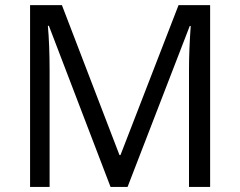

<svg xmlns="http://www.w3.org/2000/svg" viewBox="-20 -734 943 754"><path d="M414.1 0 171.9 -632.8H168Q174.8 -557.6 174.8 -454.1V0H98.1V-713.9H223.1L449.2 -125H453.1L681.2 -713.9H805.2V0H722.2V-460Q722.2 -539.1 729 -631.8H725.1L481 0Z"/></svg>

Font: Sahel FD
Style: FD
Weight: 400
Foundry: Saber Rastikerdar (saber.rastikerdar@gmail.com)
Version: Version 3.3.1